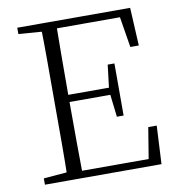

<svg xmlns="http://www.w3.org/2000/svg" viewBox="-81 -797 808 871"><g transform="rotate(-10 323.0 -361.5)"><path d="M56 0V-29L188 -40H198V0ZM162 0Q164 -83 164 -166Q164 -249 164 -333V-390Q164 -474 164 -557.5Q164 -641 162 -723H233Q232 -641 231.5 -556Q231 -471 231 -377V-357Q231 -255 231.5 -169Q232 -83 233 0ZM198 0V-33H569L536 -11L563 -176H602L593 0ZM198 -350V-383H436V-350ZM431 -247 418 -358V-379L431 -487H462V-247ZM56 -694V-723H198V-684H188ZM546 -548 519 -714 553 -689H198V-723H576L585 -548Z"/></g></svg>

Font: Noto Serif HK ExtraLight
Style: Regular
Weight: 200
Designer: Ryoko NISHIZUKA 西塚涼子 (kana & ideographs); Frank Grießhammer (Latin, Greek & Cyrillic); Wenlong ZHANG 张文龙 (bopomofo); San
Foundry: Adobe
Version: Version 2.002-H1;hotconv 1.1.0;makeotfexe 2.6.0